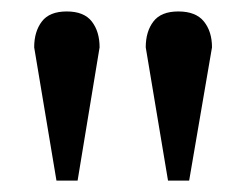

<svg xmlns="http://www.w3.org/2000/svg" viewBox="-20 -734 432 337"><path d="M79.1 -417 40 -650.9Q40 -678.7 53.5 -696.3Q66.9 -713.9 97.2 -713.9Q127.4 -713.9 141.1 -696.3Q154.8 -678.7 154.8 -650.9L116.2 -417ZM274.9 -417 235.8 -650.9Q235.8 -678.7 249.3 -696.3Q262.7 -713.9 293 -713.9Q323.7 -713.9 337.9 -696.3Q352.1 -678.7 352.1 -650.9L312 -417Z"/></svg>

Font: Charis SIL
Style: Bold
Weight: 700
Foundry: SIL International
Version: Version 4.112